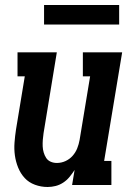

<svg xmlns="http://www.w3.org/2000/svg" viewBox="-20 -739 540 767"><path d="M170 8Q144 8 119.5 -1Q95 -10 78.5 -28Q62 -46 52.5 -69.5Q43 -93 39.5 -118Q36 -143 38 -169.5Q40 -196 44 -222L79 -434H50V-530H207L154 -207Q152 -194 151 -180.5Q150 -167 150.5 -154.5Q151 -142 154.5 -130Q158 -118 164.5 -108Q171 -98 182.5 -93Q194 -88 207 -88Q225 -88 241.5 -95.5Q258 -103 270 -116.5Q282 -130 288.5 -146.5Q295 -163 298 -180L340 -434H311V-530H468L396 -96H425V0H268L278 -60Q269 -46 258 -32.5Q247 -19 232.5 -9.5Q218 0 202 4Q186 8 170 8ZM156 -641V-719H456V-641Z"/></svg>

Font: Iosevka Curly Slab Oblique
Style: Bold
Weight: 700
Italic angle: -9°
Monospace: yes
Designer: Belleve Invis
Foundry: Belleve Invis
Version: Version 11.1.0; ttfautohint (v1.8.3)